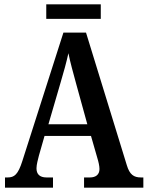

<svg xmlns="http://www.w3.org/2000/svg" viewBox="-20 -864 680 884"><path d="M193 -777H444V-844H193ZM3 0H224V-47H194C162 -47 148 -63 148 -89C148 -106 155 -131 159 -147L185 -238H399L428 -137C433 -121 438 -100 438 -86C438 -60 421 -47 394 -47H367V0H640V-47H629C596 -47 577 -60 564 -103L376 -714H272L83 -123C63 -60 46 -47 15 -47H3ZM203 -292 259 -484C273 -531 286 -578 295 -619C303 -578 317 -529 331 -477L382 -292Z"/></svg>

Font: Noto Serif Tamil Condensed SemiBold
Style: Regular
Weight: 600
Width: 3
Designer: Indian Type Foundry, Tom Grace, and the Monotype Design Team
Foundry: Monotype Imaging Inc.
Version: Version 2.004